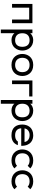

<svg xmlns="http://www.w3.org/2000/svg" viewBox="1934 -2498 842 4750"><g transform="rotate(90 2355.0 -123.0)"><path d="M463 0H554V-504H78V0H169V-424H463Z M710 278H802V-59C833 -18 894 14 970 14C1148 14 1231 -125 1231 -255C1231 -386 1148 -524 970 -524C894 -524 833 -488 802 -450V-504H710ZM802 -255C802 -363 858 -431 970 -434C1084 -437 1138 -365 1138 -255C1138 -146 1084 -73 970 -76C858 -79 802 -147 802 -255Z M1587 14C1789 14 1860 -135 1860 -255C1860 -375 1789 -524 1587 -524C1386 -524 1315 -375 1315 -255C1315 -135 1386 14 1587 14ZM1410 -255C1410 -368 1476 -434 1587 -434C1698 -434 1765 -368 1765 -255C1765 -142 1696 -76 1587 -76C1478 -76 1410 -142 1410 -255Z M1971 0H2062V-424H2366V-504H1971Z M2454 278H2546V-59C2577 -18 2638 14 2714 14C2892 14 2975 -125 2975 -255C2975 -386 2892 -524 2714 -524C2638 -524 2577 -488 2546 -450V-504H2454ZM2546 -255C2546 -363 2602 -431 2714 -434C2828 -437 2882 -365 2882 -255C2882 -146 2828 -73 2714 -76C2602 -79 2546 -147 2546 -255Z M3327 14C3428 14 3528 -19 3571 -144H3481C3447 -88 3383 -76 3327 -76C3210 -76 3157 -142 3154 -227H3588C3588 -473 3436 -524 3327 -524C3126 -524 3061 -375 3061 -255C3061 -103 3134 14 3327 14ZM3156 -309C3171 -385 3230 -435 3324 -435C3381 -435 3476 -412 3493 -309Z M3950 14C4041 14 4103 -15 4146 -59L4081 -123C4050 -93 4006 -76 3950 -76C3841 -76 3772 -142 3772 -255C3772 -368 3839 -434 3950 -434C4006 -434 4051 -418 4081 -387L4146 -451C4103 -494 4040 -524 3950 -524C3749 -524 3677 -375 3677 -255C3677 -135 3749 14 3950 14Z M4466 14C4557 14 4619 -15 4662 -59L4597 -123C4566 -93 4522 -76 4466 -76C4357 -76 4288 -142 4288 -255C4288 -368 4355 -434 4466 -434C4522 -434 4567 -418 4597 -387L4662 -451C4619 -494 4556 -524 4466 -524C4265 -524 4193 -375 4193 -255C4193 -135 4265 14 4466 14Z"/></g></svg>

Font: Hibana 45 SubMedium
Style: Regular
Weight: 500
Width: 6
Designer: pygmalion
Foundry: ybstudio
Version: Version 2021.007;FEAKit 1.0